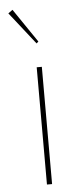

<svg xmlns="http://www.w3.org/2000/svg" viewBox="-53 -753 340 783"><g transform="rotate(-5 117.5 -361.0)"><path d="M115 -577 11 -709 29 -722 123 -584ZM107 0V-480H128V0Z"/></g></svg>

Font: Cantarell Thin
Style: Regular
Weight: 100
Designer: Dave Crossland, Nikolaus Waxweiler, Florian Fecher, Jacques Le Bailly, Eben Sorkin, Alexei Vanyashin, Alexios Zavras, Em
Version: Version 0.303